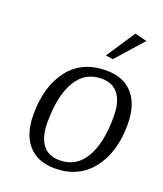

<svg xmlns="http://www.w3.org/2000/svg" viewBox="-135 -811 774 910"><g transform="rotate(20 251.5 -355.5)"><path d="M451 -706 331 -571 294 -576 390 -721ZM503 -304Q503 -162 435 -76Q367 10 248 10Q161 10 114 -44Q67 -98 67 -196Q67 -339 133.5 -424.5Q200 -510 322 -510Q409 -510 456 -456Q503 -402 503 -304ZM314 -466Q230 -466 186 -392Q142 -318 142 -182Q142 -112 170.5 -73Q199 -34 257 -34Q340 -34 384 -107.5Q428 -181 428 -317Q428 -388 399.5 -427Q371 -466 314 -466Z"/></g></svg>

Font: Arsenal
Style: Italic
Weight: 400
Italic angle: -9.10001°
Designer: Andrij Shevchenko
Foundry: Stairsfor
Version: Version 2.001;PS 002.001;hotconv 1.0.88;makeotf.lib2.5.64775